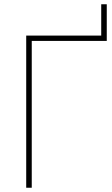

<svg xmlns="http://www.w3.org/2000/svg" viewBox="-20 -881 524 901"><path d="M481 -689H129V0H103V-714H455V-861H481Z"/></svg>

Font: Noto Sans UI Thin
Style: Regular
Weight: 250
Designer: Monotype Design Team
Foundry: Monotype Imaging Inc.
Version: Version 1.001